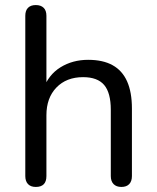

<svg xmlns="http://www.w3.org/2000/svg" viewBox="-20 -732 619 759"><path d="M121.5 7Q101.5 7 90.8 -4.2Q80 -15.5 80 -36V-669.5Q80 -690.5 90.8 -701.2Q101.5 -712 121.5 -712Q141.5 -712 152.5 -701.2Q163.5 -690.5 163.5 -669.5V-378.5H150.5Q171.5 -436.5 219.2 -466Q267 -495.5 328.5 -495.5Q387 -495.5 425.2 -474.2Q463.5 -453 482.5 -410.2Q501.5 -367.5 501.5 -303V-36Q501.5 -15.5 490.8 -4.2Q480 7 460 7Q440 7 429 -4.2Q418 -15.5 418 -36V-298Q418 -365 391.8 -396Q365.5 -427 308.5 -427Q242.5 -427 203 -386Q163.5 -345 163.5 -276.5V-36Q163.5 7 121.5 7Z"/></svg>

Font: Nunito ExtraLight
Style: Regular
Weight: 200
Designer: Vernon Adams
Foundry: Vernon Adams
Version: Version 3.602;April 4, 2023;FontCreator 14.0.0.2856 64-bit